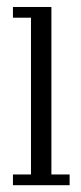

<svg xmlns="http://www.w3.org/2000/svg" viewBox="-20 -544 238 564"><path d="M18 0V-31.5H71V-492H18V-523.5H131V-31.5H184.5V0Z"/></svg>

Font: Imbue Light
Style: Regular
Weight: 300
Designer: Tyler Finck
Foundry: Etcetera Type Company
Version: Version 1.102